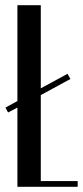

<svg xmlns="http://www.w3.org/2000/svg" viewBox="-20 -719 319 739"><path d="M137 -699V-379L240 -435L251 -415L137 -353V-22H279V0H47V-305L11 -286L1 -305L47 -330V-699Z"/></svg>

Font: Moniqa SemBd Heading
Style: Regular
Weight: 600
Designer: Rajesh Rajput
Foundry: Rajesh Rajput
Version: Version 1.000